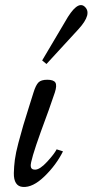

<svg xmlns="http://www.w3.org/2000/svg" viewBox="-20 -728 365 756"><path d="M228 -132Q201 -78 155 -33.5Q109 11 70 8Q52 7 43 -7Q34 -21 34.5 -46.5Q35 -72 38.5 -99Q42 -126 52.5 -165.5Q63 -205 71.5 -234Q80 -263 93 -303.5Q106 -344 112 -364Q121 -393 131.5 -403.5Q142 -414 166 -414Q191 -414 198 -403Q205 -392 196 -364Q175 -301 141 -210Q99 -93 101 -74Q102 -60 118 -60Q137 -60 165.5 -91Q194 -122 203 -140ZM312 -703Q346 -675 288 -612L163 -476L146 -490L236 -642Q283 -726 312 -703Z"/></svg>

Font: GFS BodoniClassic
Style: Regular
Weight: 400
Designer: George D. Matthiopoulos
Foundry: George D. Matthiopoulos
Version: Macromedia Fontographer 4.1.5 140901